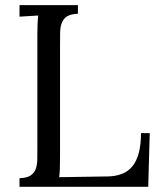

<svg xmlns="http://www.w3.org/2000/svg" viewBox="-20 -720 618 740"><path d="M211.4 -115.2Q211.4 -87.9 210.7 -68.8Q210 -49.8 208 -37.1L395 -40Q426.3 -40.5 450.4 -50Q474.6 -59.6 490.7 -79.6Q506.8 -99.6 515.1 -131.1Q523.4 -162.6 523.4 -207H557.1L551.3 0H55.2V-33.2Q83.5 -34.2 97.7 -43.5Q111.8 -52.7 117.7 -68.8Q123.5 -85 123.8 -107.2Q124 -129.4 124 -155.8V-587.9Q124 -608.4 124.8 -626.7Q125.5 -645 127.4 -660.2L55.2 -655.8V-700.2H280.3V-667Q252 -666 237.8 -656.5Q223.6 -647 217.8 -630.9Q211.9 -614.7 211.7 -592.8Q211.4 -570.8 211.4 -543.9Z"/></svg>

Font: DimaThulth2
Style: Regular
Weight: 400
Designer: R.Balvardi
Foundry: R.Balvardi (R.Balvardi@gmail.com)
Version: Version 1.00;November 13, 2018;FontCreator 11.5.0.2427 64-bi